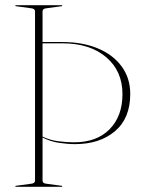

<svg xmlns="http://www.w3.org/2000/svg" viewBox="-20 -720 562 740"><path d="M144 -24Q144 -13.5 158 -12L217 -4Q220 -4 220 -2Q220 0 217 0H42Q39 0 39 -2Q39 -4 42 -4L101 -12Q115 -13.5 115 -24V-676Q115 -686.5 101 -688L42 -696Q39 -696 39 -698Q39 -700 42 -700H217Q220 -700 220 -698Q220 -696 217 -696L158 -688Q144 -686.5 144 -676V-558H221Q299 -558 357.8 -533.2Q416.5 -508.5 449.2 -463.5Q482 -418.5 482 -358Q482 -264 423 -214.2Q364 -164.5 269.5 -164.5Q240.5 -164.5 207.2 -169.5Q174 -174.5 144 -190ZM221 -553H144V-193.5Q173 -179.5 206 -175.5Q239 -171.5 265 -171.5Q353 -171.5 402.5 -222Q452 -272.5 452 -357Q452 -446.5 389 -499.8Q326 -553 221 -553Z"/></svg>

Font: Fraunces 144pt Thin
Style: Regular
Weight: 100
Version: Version 1.000;[f99f86859]